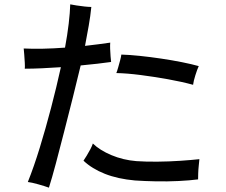

<svg xmlns="http://www.w3.org/2000/svg" viewBox="-20 -824 1040 883"><path d="M205 39Q186 32 155.5 23.5Q125 15 108 13Q136 -57 163 -145Q190 -233 215 -328.5Q240 -424 260 -515Q216 -512 173 -510Q130 -508 94 -508Q95 -517 94 -535.5Q93 -554 91.5 -573Q90 -592 89 -601Q128 -599 177.5 -600Q227 -601 279 -605Q290 -664 296 -715.5Q302 -767 303 -804Q313 -802 331.5 -799Q350 -796 369.5 -794Q389 -792 400 -792Q396 -751 388 -705.5Q380 -660 371 -613Q403 -617 432.5 -620.5Q462 -624 487 -628Q486 -618 486.5 -600Q487 -582 488.5 -565Q490 -548 491 -539Q464 -535 428 -531Q392 -527 351 -523Q335 -455 315 -376Q295 -297 275 -218.5Q255 -140 237 -72.5Q219 -5 205 39ZM601 6Q522 -1 462.5 -24.5Q403 -48 364 -85Q370 -94 379 -108.5Q388 -123 396 -138.5Q404 -154 407 -164Q439 -133 492.5 -110.5Q546 -88 607 -83Q650 -80 703.5 -80.5Q757 -81 809 -84.5Q861 -88 897 -92Q896 -81 894 -62Q892 -43 891.5 -25.5Q891 -8 891 1Q852 6 801 8.5Q750 11 697.5 10Q645 9 601 6ZM868 -434Q817 -448 753 -459.5Q689 -471 626.5 -479Q564 -487 515 -488Q519 -498 523.5 -514Q528 -530 532.5 -546.5Q537 -563 538 -573Q575 -572 623 -567Q671 -562 721.5 -554.5Q772 -547 817 -538Q862 -529 894 -520Q887 -505 878.5 -478Q870 -451 868 -434Z"/></svg>

Font: Zen Kaku Gothic Antique Medium
Style: Regular
Weight: 500
Designer: Yoshimichi Ohira
Foundry: Positype
Version: Version 1.002